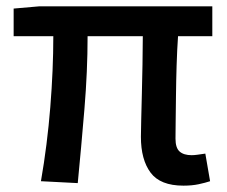

<svg xmlns="http://www.w3.org/2000/svg" viewBox="-20 -571 716 605"><path d="M558 14Q485 14 454.5 -27Q424 -68 424 -140Q424 -159 425 -194.5Q426 -230 427 -275Q428 -320 429 -367.5Q430 -415 430 -457H256Q256 -347 246 -227Q236 -107 225 6L109 0Q129 -115 138.5 -233.5Q148 -352 148 -457H23V-544L103 -551H649V-457H541Q538 -414 536.5 -364.5Q535 -315 534.5 -268.5Q534 -222 533.5 -186.5Q533 -151 533 -134Q533 -105 546 -93.5Q559 -82 584 -82Q592 -82 602.5 -83.5Q613 -85 627 -87L642 0Q627 5 606 9.5Q585 14 558 14Z"/></svg>

Font: Source Han Sans SC Medium
Style: Regular
Weight: 500
Designer: Ryoko NISHIZUKA 西塚涼子 (kana, bopomofo & ideographs); Paul D. Hunt (Latin, Greek & Cyrillic); Sandoll Communications 산돌커뮤니
Foundry: Adobe
Version: Version 2.004;hotconv 1.0.118;makeotfexe 2.5.65603